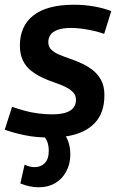

<svg xmlns="http://www.w3.org/2000/svg" viewBox="-36 -571 498 811"><path d="M-16 -23 15 -120Q37 -112 65.5 -104Q94 -96 124.5 -92Q155 -88 182 -88Q220 -88 242.5 -95.5Q265 -103 275 -117Q285 -131 285 -149Q285 -169 272 -182Q259 -195 238 -205Q217 -215 191.5 -223.5Q166 -232 141 -244Q116 -256 94.5 -273Q73 -290 60.5 -316Q48 -342 48 -379Q48 -419 62 -451Q76 -483 104.5 -505.5Q133 -528 176 -539.5Q219 -551 276 -551Q322 -551 363 -543.5Q404 -536 434 -524L404 -428Q384 -435 360.5 -440.5Q337 -446 312 -449.5Q287 -453 264 -453Q229 -453 207.5 -445Q186 -437 177 -423.5Q168 -410 168 -393Q168 -374 180.5 -361.5Q193 -349 214.5 -340Q236 -331 261 -322.5Q286 -314 311.5 -302Q337 -290 358 -273Q379 -256 392 -231Q405 -206 405 -169Q405 -130 394.5 -101Q384 -72 364 -51Q344 -30 316 -16.5Q288 -3 252.5 3.5Q217 10 175 10Q117 10 70.5 0.5Q24 -9 -16 -23ZM50 204 68 124Q79 130 89.5 132.5Q100 135 110 135Q136 135 153 118Q170 101 170 66Q170 45 164 28.5Q158 12 142 -5L234 -6Q248 11 254.5 33.5Q261 56 261 82Q261 122 243.5 154Q226 186 196.5 203Q167 220 128 220Q107 220 88.5 216Q70 212 50 204Z"/></svg>

Font: Georama ExtraCondensed Thin SemiBold
Style: Italic
Weight: 600
Italic angle: -9°
Version: Version 1.001